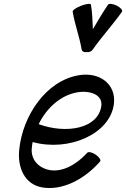

<svg xmlns="http://www.w3.org/2000/svg" viewBox="-20 -942 649 988"><path d="M458 -688C504 -754 561 -815 608 -882C612 -890 600 -903 581 -913C561 -923 541 -925 536 -918C508 -877 483 -834 458 -792C456 -834 455 -877 448 -918C447 -925 425 -923 399 -913C373 -903 353 -890 354 -882C365 -815 389 -754 400 -688C402 -677 412 -672 426 -674C438 -672 451 -677 458 -688ZM495 -111C501 -118 491 -133 473 -146C455 -158 435 -163 429 -156C373 -94 300 -55 235 -67C177 -78 136 -123 144 -183C145 -193 146 -202 148 -211C334 -160 546 -252 566 -406C579 -507 495 -573 386 -555C217 -527 96 -346 79 -172C69 -78 108 6 195 22C296 41 412 -16 495 -111ZM378 -467C447 -478 511 -453 501 -394C483 -281 323 -251 179 -303C219 -385 291 -452 378 -467Z"/></svg>

Font: Nupuram Condensed Oblique
Style: Regular
Weight: 400
Width: 3
Designer: Santhosh Thottingal (santhosh.thottingal@gmail.com)
Foundry: SMC
Version: Version 1.000